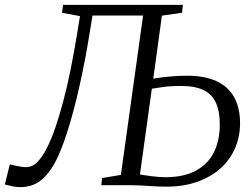

<svg xmlns="http://www.w3.org/2000/svg" viewBox="-50 -763 1036 791"><path d="M32.5 8Q22 8 8.2 5.8Q-5.5 3.5 -30 -3L-9.5 -86Q3.5 -82.5 17.8 -79.5Q32 -76.5 46 -75Q79 -71 101.2 -92.8Q123.5 -114.5 141.5 -150Q160.5 -186.5 177.8 -236.5Q195 -286.5 211 -347.2Q227 -408 241 -477Q255 -546 267 -620L279.5 -696.5L205.5 -710.5L210 -743H703.5L700 -710.5L617 -698.5L581.5 -439Q595.5 -441.5 619 -444.5Q642.5 -447.5 669.5 -449.2Q696.5 -451 721 -451Q794.5 -451 842.8 -428.2Q891 -405.5 915 -361.8Q939 -318 939 -255Q939 -200.5 918.5 -152.8Q898 -105 858.5 -69.5Q819 -34 762.8 -14Q706.5 6 635 6Q618 6 599 5.2Q580 4.5 561.2 3Q542.5 1.5 525.2 0.8Q508 0 493 0H367.5L370.5 -29.5L448 -42.5L539.5 -699H331L317.5 -616Q309.5 -566 299.5 -514.2Q289.5 -462.5 278.2 -411.8Q267 -361 254.2 -312.8Q241.5 -264.5 227.5 -220.5Q213.5 -176.5 198 -139Q170 -69.5 131 -30.8Q92 8 32.5 8ZM630.5 -33Q708.5 -33 758.2 -60.5Q808 -88 831.8 -136.8Q855.5 -185.5 855.5 -249.5Q855.5 -304.5 839.5 -339.8Q823.5 -375 788.2 -392Q753 -409 695 -409Q655 -409 623.5 -404.8Q592 -400.5 575.5 -397.5L526.5 -44Q545 -41 575.2 -37Q605.5 -33 630.5 -33Z"/></svg>

Font: Merriweather 60pt Light
Style: Italic
Weight: 300
Italic angle: -7.8°
Version: Version 2.101